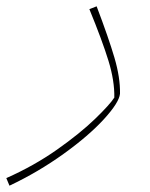

<svg xmlns="http://www.w3.org/2000/svg" viewBox="-54 -336 476 608"><path d="M-34 228Q54 189 127 137.5Q200 86 247 40.5Q294 -5 308 -27Q309 -80 289.5 -143.5Q270 -207 229 -307L252 -316Q290 -216 308.5 -153Q327 -90 326 -39Q323 -11 275 41.5Q227 94 147 151.5Q67 209 -24 252Z"/></svg>

Font: FiraGO Thin
Style: Italic
Weight: 100
Italic angle: -8°
Designer: bBox Type GmbH
Foundry: bBox Type GmbH
Version: Version 1.001